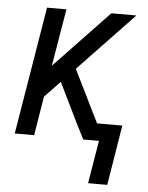

<svg xmlns="http://www.w3.org/2000/svg" viewBox="-51 -562 602 779"><g transform="rotate(5 250.0 -172.5)"><path d="M337 175 366 0H302L272 -59L191 -225L128 -159L102 0H23L109 -520H188L149 -287L371 -520H473L247 -283L352 -70H455L415 175Z"/></g></svg>

Font: Iosevka SS04
Style: Italic
Weight: 400
Italic angle: -9°
Monospace: yes
Designer: Belleve Invis
Foundry: Belleve Invis
Version: Version 19.0.0; ttfautohint (v1.8.4)